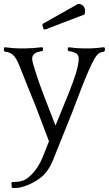

<svg xmlns="http://www.w3.org/2000/svg" viewBox="-21 -700 555 980"><path d="M41 229Q74.7 229 95.5 222.2Q116.2 215.3 141.1 189.9Q176.3 153.3 196.8 102.1L229 21L160.2 -160.2Q157.7 -166 125.7 -245.1Q93.8 -324.2 79.1 -361.8Q70.3 -384.3 61 -399.9Q50.8 -416.5 37.8 -425.3Q24.9 -434.1 4.9 -436L-1 -440.9V-455.1L2.9 -459Q46.9 -453.1 74.2 -453.1H112.8Q142.1 -453.1 193.8 -459L198.2 -455.1V-442.9L193.8 -439Q143.1 -433.6 143.1 -399.9Q143.1 -386.2 159.4 -335.9Q175.8 -285.6 189.2 -249Q202.6 -212.4 211.9 -189L262.2 -59.1L309.1 -173.8Q310.1 -175.8 320.3 -201.2Q330.6 -226.6 335.9 -240.2Q341.3 -253.9 351.3 -281Q361.3 -308.1 366.7 -326.2Q372.1 -344.2 376.5 -365.2Q380.9 -386.2 380.9 -399.9Q380.9 -419.4 366.7 -428Q352.5 -436.5 329.1 -439L325.2 -442.9V-455.1L329.1 -459Q367.7 -453.1 401.9 -453.1H442.9Q460 -453.1 509.8 -459L514.2 -455.1V-440.9L508.8 -436Q491.2 -434.1 481.7 -426.3Q472.2 -418.5 460.9 -399.9Q448.2 -378.4 429.2 -334.2Q410.2 -290 395.3 -251.5Q380.4 -212.9 365.2 -172.9Q350.1 -132.8 348.1 -127.9L250 116.2Q225.6 177.2 183.3 209.5Q141.1 241.7 83 256.8Q69.8 259.8 46.9 259.8L39.1 257.8L37.1 233.9ZM208 -548.8 201.2 -551.8 194.8 -571.8 198.2 -579.1 377.9 -680.2Q394.5 -679.7 403.8 -669.7Q413.1 -659.7 413.1 -645Q413.1 -632.8 410.2 -626Z"/></svg>

Font: Quattrocento Roman
Style: Regular
Weight: 400
Designer: Pablo Impallari
Foundry: Pablo Impallari. www.impallari.com Igino Marini. www.ikern.com
Version: Version 1.000